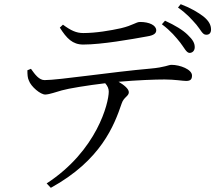

<svg xmlns="http://www.w3.org/2000/svg" viewBox="-20 -830 1040 918"><path d="M842 -626C862 -600 871 -578 886 -577C900 -577 910 -587 911 -602C912 -623 902 -640 878 -663C855 -686 817 -709 769 -731L754 -714C797 -682 822 -651 842 -626ZM919 -712C940 -687 948 -664 965 -664C981 -663 989 -673 989 -689C989 -710 979 -730 953 -751C928 -770 894 -791 844 -810L831 -794C874 -764 896 -738 919 -712ZM684 -656C716 -661 727 -671 727 -685C727 -709 694 -725 650 -725C630 -725 617 -709 558 -695C508 -684 439 -672 378 -672C345 -672 319 -684 281 -712L266 -698C299 -646 327 -617 378 -617C466 -617 607 -642 684 -656ZM223 68C463 -64 526 -230 562 -336C572 -366 596 -370 596 -389C596 -405 573 -424 547 -439C638 -447 722 -450 767 -450C815 -450 854 -443 870 -443C892 -443 898 -452 898 -469C898 -498 841 -520 800 -520C785 -520 769 -508 699 -502C515 -486 261 -447 193 -447C167 -447 147 -474 128 -501L111 -494C111 -473 112 -457 118 -445C128 -416 174 -377 197 -378C219 -379 246 -390 276 -398C307 -407 399 -422 483 -432C495 -418 500 -406 500 -392C500 -338 444 -110 203 47Z"/></svg>

Font: Harano Aji Mincho TW
Style: Regular
Weight: 400
Foundry: Masamichi Hosoda
Version: HaranoAjiMinchoTW-Regular version 20230610;ttx 4.39.4